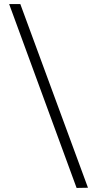

<svg xmlns="http://www.w3.org/2000/svg" viewBox="-20 -845 480 945"><path d="M25 -825H80L413 79L357 80Z"/></svg>

Font: Yaldevi Light
Style: Regular
Weight: 300
Designer: Sol Matas, Rajitha Manaperi, Kosala Senevirathne
Foundry: Mooniak
Version: Version 1.100